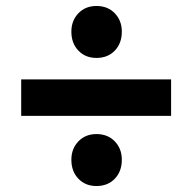

<svg xmlns="http://www.w3.org/2000/svg" viewBox="-20 -676 644 643"><path d="M303 -656Q341 -656 364.5 -631.5Q388 -607 388 -570Q388 -531 364.5 -506.5Q341 -482 303 -482Q266 -482 242.5 -506.5Q219 -531 219 -570Q219 -607 242.5 -631.5Q266 -656 303 -656ZM553 -410V-288H51V-410ZM303 -227Q341 -227 364.5 -202.5Q388 -178 388 -141Q388 -102 364.5 -77.5Q341 -53 303 -53Q266 -53 242.5 -77.5Q219 -102 219 -141Q219 -178 242.5 -202.5Q266 -227 303 -227Z"/></svg>

Font: Prodigy Sans
Style: Bold
Weight: 700
Designer: Wei Huang
Foundry: Wei Huang
Version: Version 1.003; ttfautohint (v1.8.3)